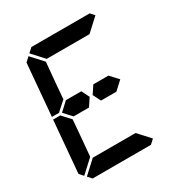

<svg xmlns="http://www.w3.org/2000/svg" viewBox="-223 -1164 1261 1329"><g transform="rotate(-30 408.0 -500.0)"><path d="M162 -515 158 -510H100L136 -924L170 -955L255 -862L240 -698L231 -590L230 -576ZM582 -562 640 -499 574 -438H546H510H451L420 -500L461 -562H520H557ZM192 -144 191 -138 90 -45 62 -76 98 -490H156L160 -485L216 -424L213 -384L206 -302ZM631 -31 597 0H426H302H131L103 -31L204 -124H229H313H437H521H546ZM185 -969 219 -1000H390H514H685L713 -969L612 -876H587H503H379H295H276H270ZM365 -562 396 -500 355 -438H296H259H232L175 -500L242 -562H269H306Z"/></g></svg>

Font: DSEG14 Classic
Style: Bold Italic
Weight: 700
Italic angle: -5°
Designer: Keshikan(Twitter:@keshinomi_88pro)
Version: Version 0.46